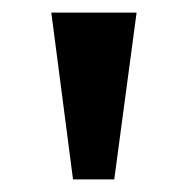

<svg xmlns="http://www.w3.org/2000/svg" viewBox="-20 -760 298 305"><path d="M161.5 -475H96L61.5 -740H197Z"/></svg>

Font: 1883 Sans SemiBold
Style: Regular
Weight: 600
Designer: 1883 Sans project is a fork of Public Sans.
Version: Version 1.009